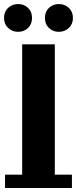

<svg xmlns="http://www.w3.org/2000/svg" viewBox="-27 -920 382 953"><path d="M83 0V-700H245V0ZM-2 -53H330V13H-2ZM265 -762Q236 -762 216 -781Q196 -800 196 -831Q196 -862 216 -881Q236 -900 265 -900Q294 -900 314.5 -881Q335 -862 335 -831Q335 -800 314.5 -781Q294 -762 265 -762ZM63 -762Q34 -762 13.5 -781Q-7 -800 -7 -831Q-7 -862 13.5 -881Q34 -900 63 -900Q92 -900 112 -881Q132 -862 132 -831Q132 -800 112 -781Q92 -762 63 -762Z"/></svg>

Font: Montserrat Underline Thin
Style: Bold
Weight: 700
Version: Version 9.000